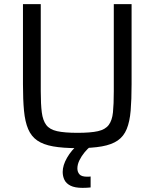

<svg xmlns="http://www.w3.org/2000/svg" viewBox="-20 -708 748 928"><path d="M355 8Q284 8 236.5 -0.5Q189 -9 160 -29Q131 -49 116 -84.5Q101 -120 96 -173Q91 -226 91 -301V-688H177V-267Q177 -204 182 -165Q187 -126 203.5 -104Q220 -82 256 -74Q292 -66 355 -66Q418 -66 453.5 -74Q489 -82 505.5 -104Q522 -126 526 -165Q530 -204 530 -267V-688H616V-301Q616 -226 611.5 -173Q607 -120 592.5 -84.5Q578 -49 549 -29Q520 -9 472.5 -0.5Q425 8 355 8ZM379 200Q342 200 321 189.5Q300 179 291.5 161.5Q283 144 283 123Q283 91 304 54.5Q325 18 358 -10L417 0Q404 10 389 28Q374 46 364 66.5Q354 87 354 106Q354 123 364 134.5Q374 146 401 146Q404 146 408.5 146Q413 146 418 145V198Q408 199 398.5 199.5Q389 200 379 200Z"/></svg>

Font: Saira Thin
Style: Regular
Weight: 400
Version: Version 1.101